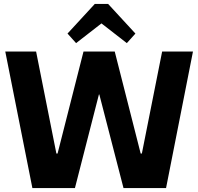

<svg xmlns="http://www.w3.org/2000/svg" viewBox="-20 -964 1016 984"><path d="M7 -700H165L269 -177H275L408 -700H568L701 -177H707L811 -700H969L831 0H613L489 -480H487L364 0H146ZM326 -792 466 -944H534L674 -792L630 -743L455 -879H545L370 -743Z"/></svg>

Font: Pathway Extreme 72pt
Style: Bold
Weight: 700
Designer: Eduardo Rodriguez Tunni
Foundry: Eduardo Rodriguez Tunni
Version: Version 1.001;gftools[0.9.26]